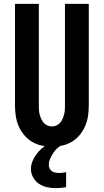

<svg xmlns="http://www.w3.org/2000/svg" viewBox="-20 -755 540 999"><path d="M250 8Q222 8 195 2Q168 -4 144.5 -18.5Q121 -33 103.5 -55Q86 -77 75.5 -102.5Q65 -128 61.5 -155.5Q58 -183 58 -210V-735H182V-210Q182 -198 182.5 -185.5Q183 -173 186 -161Q189 -149 194 -137.5Q199 -126 207 -116.5Q215 -107 226.5 -102Q238 -97 250 -97Q262 -97 273.5 -102Q285 -107 293 -116.5Q301 -126 306 -137.5Q311 -149 314 -161Q317 -173 317.5 -185.5Q318 -198 318 -210V-735H442V-210Q442 -183 438.5 -155.5Q435 -128 424.5 -102.5Q414 -77 396.5 -55Q379 -33 355.5 -18.5Q332 -4 305 2Q278 8 250 8ZM270 224Q247 224 224.5 219Q202 214 183 201.5Q164 189 152.5 168Q141 147 141 125Q141 104 148.5 85Q156 66 168 49.5Q180 33 195 19.5Q210 6 227 -5L233 -8H302V0Q287 7 275.5 18.5Q264 30 255.5 43.5Q247 57 240.5 72Q234 87 234 103Q234 112 238 121Q242 130 250 135.5Q258 141 267.5 143Q277 145 287 145Q296 145 305.5 144Q315 143 324 141V219Q311 221 297.5 222.5Q284 224 270 224Z"/></svg>

Font: Iosevka SS18 Extrabold
Style: Regular
Weight: 800
Monospace: yes
Designer: Belleve Invis
Foundry: Belleve Invis
Version: Version 25.1.1; ttfautohint (v1.8.4)